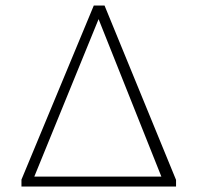

<svg xmlns="http://www.w3.org/2000/svg" viewBox="-20 -678 718 698"><path d="M69 0V-36H605V0ZM620 0H581L329 -632H348L90 0H58V-25L321 -658H360L620 -24Z"/></svg>

Font: Ysabeau Office ExtraLight
Style: Regular
Weight: 250
Designer: Christian Thalmann (Catharsis Fonts)
Version: Version 2.001;gftools[0.9.30]; featfreeze: tnum,lnum,ss02